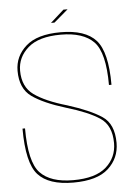

<svg xmlns="http://www.w3.org/2000/svg" viewBox="-55 -824 627 871"><g transform="rotate(-5 258.5 -388.0)"><path d="M205.5 -726H221.5L286 -781H267ZM244 4.5Q353 4.5 403.8 -42Q454.5 -88.5 454.5 -158Q454.5 -244 402 -279.2Q349.5 -314.5 246.5 -347Q149.5 -375 98.2 -411.5Q47 -448 47 -522.5Q47 -583.5 95.8 -626.2Q144.5 -669 245 -669Q347 -669 395 -619.8Q443 -570.5 443 -422.5H454.5Q454.5 -572 406 -626Q357.5 -680 245 -680Q138 -680 86.8 -634.2Q35.5 -588.5 35.5 -522.5Q35.5 -441.5 87.2 -404.5Q139 -367.5 240.5 -336.5Q339 -307.5 391 -273.2Q443 -239 443 -158Q443 -92.5 394.5 -49.5Q346 -6.5 244 -6.5Q141 -6.5 93.8 -56.5Q46.5 -106.5 46.5 -259.5H35Q35 -102.5 83.5 -49Q132 4.5 244 4.5Z"/></g></svg>

Font: Anybody Thin
Style: Regular
Weight: 100
Designer: Tyler Finck
Foundry: Etcetera Type Company
Version: Version 1.114;gftools[0.9.25]